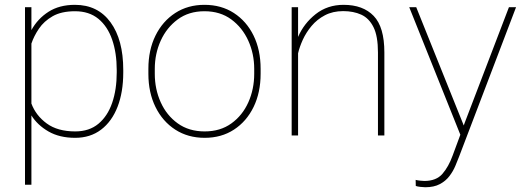

<svg xmlns="http://www.w3.org/2000/svg" viewBox="-20 -558 2163 791"><path d="M487.8 -269.5V-259.3Q487.8 -178.7 464.4 -118.2Q440.9 -57.6 396.5 -23.9Q352.1 9.8 289.6 9.8Q225.1 9.8 179.7 -16.4Q134.3 -42.5 109.4 -82.5V203.1H83V-528.3H109.4V-434.1Q135.3 -481 179.9 -509.5Q224.6 -538.1 288.6 -538.1Q382.8 -538.1 435.3 -466.3Q487.8 -394.5 487.8 -269.5ZM460.9 -259.3V-269.5Q460.9 -339.8 442.1 -394.5Q423.3 -449.2 385.3 -480.5Q347.2 -511.7 289.1 -511.7Q232.9 -511.7 197 -491.2Q161.1 -470.7 140.4 -439.9Q119.6 -409.2 109.4 -378.4V-131.3Q127.9 -82 172.6 -49.3Q217.3 -16.6 290 -16.6Q347.7 -16.6 385.5 -48.1Q423.3 -79.6 442.1 -134.3Q460.9 -189 460.9 -259.3Z M591.3 -253.9V-274.4Q591.3 -352.1 620.6 -411.4Q649.9 -470.7 701.9 -504.4Q753.9 -538.1 822.3 -538.1Q891.6 -538.1 943.6 -504.4Q995.6 -470.7 1024.7 -411.4Q1053.7 -352.1 1053.7 -274.4V-253.9Q1053.7 -176.8 1024.7 -117.2Q995.6 -57.6 943.8 -23.9Q892.1 9.8 823.2 9.8Q754.4 9.8 702.1 -23.9Q649.9 -57.6 620.6 -117.2Q591.3 -176.8 591.3 -253.9ZM617.7 -274.4V-253.9Q617.7 -190.9 642.1 -136.7Q666.5 -82.5 712.4 -49.6Q758.3 -16.6 823.2 -16.6Q887.7 -16.6 933.3 -49.6Q979 -82.5 1003.2 -136.7Q1027.3 -190.9 1027.3 -253.9V-274.4Q1027.3 -336.4 1002.9 -390.4Q978.5 -444.3 932.9 -478Q887.2 -511.7 822.3 -511.7Q757.8 -511.7 712.2 -478Q666.5 -444.3 642.1 -390.4Q617.7 -336.4 617.7 -274.4Z M1394 -512.2Q1351.1 -512.2 1318.6 -495.1Q1286.1 -478 1263.7 -451.2Q1241.2 -424.3 1227.5 -394.3Q1213.9 -364.3 1208 -338.4V0H1181.6V-528.3H1208V-405.8Q1231.9 -461.4 1280.5 -499.8Q1329.1 -538.1 1395.5 -538.1Q1475.6 -538.1 1519.5 -492.4Q1563.5 -446.8 1563.5 -341.8V0H1537.1V-341.8Q1537.1 -409.2 1518.8 -446Q1500.5 -482.9 1468.3 -497.6Q1436 -512.2 1394 -512.2Z M1894 -50.8 2076.7 -528.3H2106L1871.1 87.9Q1864.7 104.5 1855.7 126Q1846.7 147.5 1831.5 167.5Q1816.4 187.5 1792.2 200.4Q1768.1 213.4 1731.9 213.4Q1724.1 213.4 1711.4 211.9Q1698.7 210.4 1692.9 208L1692.4 183.1Q1699.7 185.1 1711.4 186.3Q1723.1 187.5 1728 187.5Q1777.3 187.5 1802.7 158.2Q1828.1 128.9 1844.7 83L1876.5 -2.9L1666 -528.3H1694.8L1890.6 -41Z"/></svg>

Font: Vazirmatn FD Thin
Style: Regular
Weight: 100
Designer: Saber Rastikerdar
Foundry: Saber Rastikerdar
Version: Version 33.003